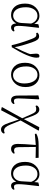

<svg xmlns="http://www.w3.org/2000/svg" viewBox="1422 -1986 770 3653"><g transform="rotate(90 1806.5 -160.0)"><path d="M418 -185.5 428.7 -368.2Q408.2 -425.8 369.6 -457Q331.1 -488.3 279.3 -488.3Q206.1 -488.3 162.1 -426.8Q118.2 -365.2 118.2 -269.5Q118.2 -150.4 162.1 -87.9Q206.1 -25.4 276.4 -25.4Q333 -25.4 373.5 -68.8Q414.1 -112.3 418 -185.5ZM570.3 -52.7 579.1 -32.2Q552.7 13.7 501 13.7Q435.5 13.7 424.8 -85Q376 13.7 263.7 13.7Q170.9 13.7 109.9 -54.7Q48.8 -123 48.8 -253.9Q48.8 -378.9 120.1 -452.1Q191.4 -525.4 281.2 -525.4Q383.8 -525.4 432.6 -426.8L441.4 -504.9L498 -519.5L509.8 -511.7Q472.7 -218.8 472.7 -127.9Q472.7 -78.1 485.4 -59.6Q498 -41 524.4 -41Q548.8 -41 570.3 -52.7Z M610.4 -463.9 601.6 -486.3Q627 -519.5 671.9 -519.5Q710 -519.5 735.4 -488.3Q760.7 -457 786.1 -382.8Q857.4 -176.8 877.9 -54.7Q964.8 -224.6 993.2 -301.8Q1002 -325.2 1009.8 -349.6Q1001 -429.7 1001 -462.9Q1001 -525.4 1045.9 -525.4Q1062.5 -525.4 1073.2 -514.6Q1078.1 -493.2 1078.1 -470.7Q1078.1 -328.1 878.9 1L839.8 2Q826.2 -64.5 803.2 -140.1Q780.3 -215.8 768.1 -250Q755.9 -284.2 723.6 -373Q703.1 -427.7 686 -447.8Q668.9 -467.8 641.6 -467.8Q627.9 -467.8 610.4 -463.9Z M1401.4 13.7Q1304.7 13.7 1239.7 -54.7Q1174.8 -123 1174.8 -253.9Q1174.8 -378.9 1246.6 -452.1Q1318.4 -525.4 1411.1 -525.4Q1509.8 -525.4 1573.2 -455.1Q1636.7 -384.8 1636.7 -261.7Q1636.7 -132.8 1565.4 -59.6Q1494.1 13.7 1401.4 13.7ZM1409.2 -23.4Q1484.4 -23.4 1526.4 -83.5Q1568.4 -143.6 1568.4 -235.4Q1568.4 -351.6 1523.4 -420.4Q1478.5 -489.3 1404.3 -489.3Q1331.1 -489.3 1287.6 -429.2Q1244.1 -369.1 1244.1 -276.4Q1244.1 -154.3 1291.5 -88.9Q1338.9 -23.4 1409.2 -23.4Z M1883.8 13.7Q1798.8 13.7 1798.8 -117.2L1795.9 -505.9L1862.3 -521.5L1871.1 -512.7Q1852.5 -184.6 1852.5 -123Q1853.5 -75.2 1865.2 -57.6Q1877 -40 1903.3 -40Q1924.8 -40 1952.1 -52.7L1960.9 -34.2Q1934.6 13.7 1883.8 13.7Z M2511.7 133.8 2521.5 154.3Q2498 205.1 2444.3 205.1Q2400.4 205.1 2372.1 168.9Q2343.8 132.8 2316.4 49.8L2254.9 -133.8L2078.1 203.1L2024.4 193.4L2019.5 182.6L2230.5 -198.2L2159.2 -360.4Q2130.9 -426.8 2110.8 -445.8Q2090.8 -464.8 2053.7 -464.8Q2023.4 -464.8 1996.1 -451.2L1986.3 -477.5Q2015.6 -523.4 2064.5 -523.4Q2103.5 -523.4 2133.3 -491.2Q2163.1 -459 2189.5 -388.7L2247.1 -230.5L2400.4 -522.5L2458 -516.6L2464.8 -506.8L2272.5 -167L2349.6 24.4Q2377 91.8 2403.3 119.1Q2429.7 146.5 2461.9 146.5Q2490.2 146.5 2511.7 133.8Z M2776.4 -457 2780.3 -132.8Q2781.2 -82 2796.4 -62.5Q2811.5 -43 2841.8 -43Q2866.2 -43 2895.5 -55.7L2904.3 -37.1Q2871.1 13.7 2815.4 13.7Q2766.6 13.7 2742.7 -17.1Q2718.8 -47.9 2718.8 -115.2Q2718.8 -212.9 2738.3 -456.1L2529.3 -438.5L2522.5 -465.8Q2566.4 -491.2 2618.7 -501Q2670.9 -510.7 2753.9 -510.7H2982.4L2986.3 -453.1Z M3429.7 -185.5 3440.4 -368.2Q3419.9 -425.8 3381.3 -457Q3342.8 -488.3 3291 -488.3Q3217.8 -488.3 3173.8 -426.8Q3129.9 -365.2 3129.9 -269.5Q3129.9 -150.4 3173.8 -87.9Q3217.8 -25.4 3288.1 -25.4Q3344.7 -25.4 3385.3 -68.8Q3425.8 -112.3 3429.7 -185.5ZM3582 -52.7 3590.8 -32.2Q3564.5 13.7 3512.7 13.7Q3447.3 13.7 3436.5 -85Q3387.7 13.7 3275.4 13.7Q3182.6 13.7 3121.6 -54.7Q3060.5 -123 3060.5 -253.9Q3060.5 -378.9 3131.8 -452.1Q3203.1 -525.4 3293 -525.4Q3395.5 -525.4 3444.3 -426.8L3453.1 -504.9L3509.8 -519.5L3521.5 -511.7Q3484.4 -218.8 3484.4 -127.9Q3484.4 -78.1 3497.1 -59.6Q3509.8 -41 3536.1 -41Q3560.5 -41 3582 -52.7Z"/></g></svg>

Font: Bpmf Zihi Serif Light
Style: Light
Weight: 300
Foundry: But Ko
Version: Version 1.320